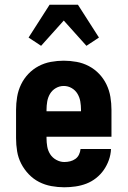

<svg xmlns="http://www.w3.org/2000/svg" viewBox="-20 -785 540 813"><path d="M252 8Q225 8 197.5 3Q170 -2 145.5 -14.5Q121 -27 101.5 -47.5Q82 -68 69.5 -92.5Q57 -117 52.5 -144.5Q48 -172 48 -200V-320Q48 -347 52.5 -374.5Q57 -402 69 -427Q81 -452 100 -472Q119 -492 143.5 -505Q168 -518 195.5 -523Q223 -528 250 -528Q277 -528 304.5 -523Q332 -518 356.5 -505Q381 -492 400 -472Q419 -452 431 -427Q443 -402 447.5 -374.5Q452 -347 452 -320V-206H177V-200Q177 -182 180 -164.5Q183 -147 192.5 -132Q202 -117 218.5 -108Q235 -99 252 -99Q265 -99 277 -102Q289 -105 299 -112Q309 -119 314.5 -130.5Q320 -142 321 -154H450Q449 -130 441 -107.5Q433 -85 419.5 -65.5Q406 -46 387 -31Q368 -16 346 -7.5Q324 1 300 4.5Q276 8 252 8ZM323 -314V-320Q323 -338 320 -355.5Q317 -373 308 -388Q299 -403 283.5 -412Q268 -421 250 -421Q232 -421 216.5 -412Q201 -403 192 -388Q183 -373 180 -355.5Q177 -338 177 -320V-314ZM154 -591 101 -626 190 -765H310L399 -626L346 -591L250 -698Z"/></svg>

Font: Iosevka SS18 Heavy
Style: Regular
Weight: 900
Monospace: yes
Designer: Belleve Invis
Foundry: Belleve Invis
Version: Version 25.1.1; ttfautohint (v1.8.4)